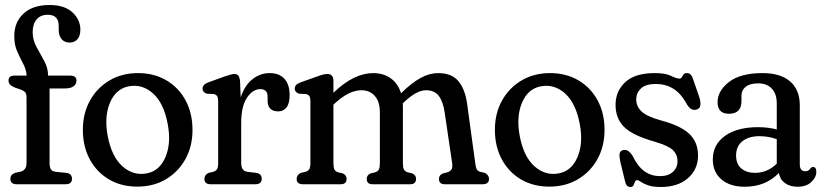

<svg xmlns="http://www.w3.org/2000/svg" viewBox="-20 -736 3285 767"><path d="M178 -84.5Q178 -68.5 183.2 -59.8Q188.5 -51 203.5 -49.5L244 -45.5Q267.5 -43 267.5 -22Q267.5 0 242.5 0H46.5Q21.5 0 21.5 -21.5Q21.5 -39.5 42 -46L61 -50Q86 -55.5 86 -85V-346.5Q86 -361 80.8 -367.2Q75.5 -373.5 59.5 -379.5L41 -385.5Q25.5 -392 19.8 -398.5Q14 -405 14 -414Q14 -434 37 -434H86.5Q84.5 -459.5 72.2 -482.2Q60 -505 48.5 -531Q37 -557 37 -592Q37 -647 73.8 -681.5Q110.5 -716 178 -716Q238 -716 269.5 -686.5Q301 -657 301 -618Q301 -592.5 289.2 -579.2Q277.5 -566 258.5 -566Q237.5 -566 226 -579.8Q214.5 -593.5 214.5 -617V-632.5Q214.5 -677 171 -677Q141.5 -677 126 -658.2Q110.5 -639.5 110.5 -607.5Q110.5 -576.5 126 -548.2Q141.5 -520 156.8 -492.2Q172 -464.5 172 -434H259.5Q285.5 -434 285.5 -414.5Q285.5 -400 273.8 -391.2Q262 -382.5 236.5 -382.5H178Z M531.5 -444Q595.5 -444 644.8 -415Q694 -386 721.5 -334.8Q749 -283.5 749 -217Q749 -152 721 -101Q693 -50 643.2 -20.2Q593.5 9.5 528.5 9.5Q464 9.5 415 -19.5Q366 -48.5 338.5 -99.8Q311 -151 311 -217.5Q311 -282.5 339 -333.5Q367 -384.5 416.8 -414.2Q466.5 -444 531.5 -444ZM567 -43.5Q618 -53.5 641.2 -109Q664.5 -164.5 650 -240.5Q634.5 -324 591.2 -362.8Q548 -401.5 493.5 -391Q442.5 -381 419.2 -325.5Q396 -270 410 -194Q425.5 -110.5 469 -71.8Q512.5 -33 567 -43.5Z M939 -410.5 941.5 -347Q958 -396 989 -420Q1020 -444 1057 -444Q1095.5 -444 1116.2 -421.2Q1137 -398.5 1137 -355.5Q1137 -322.5 1124.5 -306.8Q1112 -291 1092 -291Q1049 -291 1049 -334.5V-350Q1049 -380 1020 -380Q989.5 -380 966.5 -345.5Q943.5 -311 943.5 -244.5V-84.5Q943.5 -53 968.5 -49.5L1003.5 -45.5Q1025.5 -42 1025.5 -21.5Q1025.5 0 999.5 0H821.5Q796.5 0 796.5 -21.5Q796.5 -37 813.5 -45.5L831.5 -49.5Q842.5 -53 847 -60.2Q851.5 -67.5 851.5 -84.5V-331.5Q851.5 -346 847.5 -352Q843.5 -358 833.5 -360.5L806.5 -361.5Q789 -367.5 789 -382Q789 -398.5 812.5 -407L878.5 -431Q905 -440.5 917 -440.5Q926.5 -440.5 932 -433.8Q937.5 -427 939 -410.5Z M1312 -413V-365.5Q1355 -406.5 1394.2 -425.2Q1433.5 -444 1471 -444Q1511.5 -444 1540.8 -423.2Q1570 -402.5 1582 -363.5Q1625.5 -406 1660.8 -425Q1696 -444 1730.5 -444Q1784 -444 1811 -412Q1838 -380 1846 -321.5L1878.5 -84.5Q1880.5 -68 1884 -60.5Q1887.5 -53 1898.5 -49.5L1916.5 -45.5Q1933.5 -36.5 1933.5 -21.5Q1933.5 0 1908.5 0H1756.5Q1733.5 0 1733.5 -21.5Q1733.5 -36 1748.5 -43L1766.5 -47.5Q1778 -51 1783.2 -58.8Q1788.5 -66.5 1786.5 -82.5L1756.5 -286Q1750 -330.5 1732.8 -353Q1715.5 -375.5 1682.5 -375.5Q1663.5 -375.5 1642.5 -364.5Q1621.5 -353.5 1594.5 -328.5L1589 -323Q1589.5 -316.5 1589.5 -310V-84.5Q1589.5 -67 1593.5 -59Q1597.5 -51 1609 -47.5L1627.5 -43Q1642 -36 1642 -21.5Q1642 0 1619 0H1468Q1445 0 1445 -21.5Q1445 -36 1459.5 -43L1478 -47.5Q1489.5 -51 1493.5 -59Q1497.5 -67 1497.5 -84.5V-286.5Q1497.5 -330 1477.2 -352.8Q1457 -375.5 1424 -375.5Q1400 -375.5 1373.2 -362.8Q1346.5 -350 1317 -322.5L1312 -317.5V-84.5Q1312 -67 1316 -59Q1320 -51 1331.5 -47.5L1350 -43Q1364.5 -36 1364.5 -21.5Q1364.5 0 1341.5 0H1190Q1165 0 1165 -21.5Q1165 -37 1182 -45.5L1200 -49.5Q1211 -53 1215.5 -60.2Q1220 -67.5 1220 -84.5V-331.5Q1220 -346 1216 -352Q1212 -358 1202 -360.5L1175 -361.5Q1157.5 -367.5 1157.5 -382Q1157.5 -390.5 1162.5 -396.2Q1167.5 -402 1181 -407L1245.5 -430Q1262 -436 1271 -438.2Q1280 -440.5 1287 -440.5Q1312 -440.5 1312 -413Z M2177.5 -444Q2241.5 -444 2290.8 -415Q2340 -386 2367.5 -334.8Q2395 -283.5 2395 -217Q2395 -152 2367 -101Q2339 -50 2289.2 -20.2Q2239.5 9.5 2174.5 9.5Q2110 9.5 2061 -19.5Q2012 -48.5 1984.5 -99.8Q1957 -151 1957 -217.5Q1957 -282.5 1985 -333.5Q2013 -384.5 2062.8 -414.2Q2112.5 -444 2177.5 -444ZM2213 -43.5Q2264 -53.5 2287.2 -109Q2310.5 -164.5 2296 -240.5Q2280.5 -324 2237.2 -362.8Q2194 -401.5 2139.5 -391Q2088.5 -381 2065.2 -325.5Q2042 -270 2056 -194Q2071.5 -110.5 2115 -71.8Q2158.5 -33 2213 -43.5Z M2617 -32.5Q2650 -32.5 2668.2 -49.5Q2686.5 -66.5 2686.5 -92.5Q2686.5 -118 2668.8 -135.8Q2651 -153.5 2598.5 -169Q2506.5 -195 2472.8 -229.2Q2439 -263.5 2439 -317Q2439 -372 2478 -408Q2517 -444 2595.5 -444Q2638.5 -444 2660.5 -433Q2682.5 -422 2694.5 -422Q2700.5 -422 2703.5 -427.5Q2706.5 -433 2710.5 -438.5Q2714.5 -444 2724 -444Q2732 -444 2738.2 -438.8Q2744.5 -433.5 2749.5 -417.5L2774 -346.5Q2785.5 -307.5 2766 -299.5Q2742 -289.5 2724.5 -318.5Q2700 -363.5 2669.2 -382Q2638.5 -400.5 2600.5 -400.5Q2558.5 -400.5 2540 -382.2Q2521.5 -364 2521.5 -339Q2521.5 -311.5 2542.5 -291Q2563.5 -270.5 2622 -254.5Q2699 -234 2733.8 -201Q2768.5 -168 2768.5 -114.5Q2768.5 -59.5 2728.2 -24.2Q2688 11 2620 11Q2587.5 11 2568.8 4.2Q2550 -2.5 2540.2 -9.5Q2530.5 -16.5 2526 -16.5Q2519 -16.5 2516.5 -9.5Q2514 -2.5 2510.8 4.2Q2507.5 11 2498 11Q2481.5 11 2477 -11.5L2458.5 -87.5Q2453.5 -110.5 2455 -121.5Q2456.5 -132.5 2467.5 -136Q2489.5 -143 2507.5 -112.5Q2528 -70.5 2554.8 -51.5Q2581.5 -32.5 2617 -32.5Z M2827.5 -99Q2827.5 -158.5 2876.2 -193.2Q2925 -228 3008.5 -228Q3048 -228 3083 -219V-322.5Q3083 -361.5 3063 -382.2Q3043 -403 3009 -403Q2976.5 -403 2959.2 -389.5Q2942 -376 2942 -354V-332.5Q2942 -281.5 2892 -281.5Q2868 -281.5 2857.2 -294Q2846.5 -306.5 2846.5 -327.5Q2846.5 -373 2892.2 -408.5Q2938 -444 3026.5 -444Q3098 -444 3136.5 -410.5Q3175 -377 3175 -316V-79Q3175 -52 3197.5 -52Q3209.5 -52 3216.5 -62Q3222 -69 3227.5 -69Q3241 -69 3241 -50Q3241 -27.5 3221 -8.8Q3201 10 3166.5 10Q3135.5 10 3115.5 -4.8Q3095.5 -19.5 3091.5 -45Q3038.5 10 2955 10Q2896 10 2861.8 -19.5Q2827.5 -49 2827.5 -99ZM2920.5 -115Q2920.5 -80.5 2941.5 -63Q2962.5 -45.5 2995.5 -45.5Q3045.5 -45.5 3083 -82V-180Q3067.5 -185.5 3050.5 -188.8Q3033.5 -192 3014 -192Q2971 -192 2945.8 -171.8Q2920.5 -151.5 2920.5 -115Z"/></svg>

Font: Fraunces 144pt S100
Style: Regular
Weight: 400
Version: Version 1.000; ttfautohint (v1.8.3)